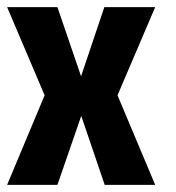

<svg xmlns="http://www.w3.org/2000/svg" viewBox="-25 -520 495 540"><path d="M411.5 -500 305.5 -252 411.5 0H269.5L203.5 -194L136.5 0H-5L100.5 -252L-5 -500H136.5L203 -305.5L268.5 -500Z"/></svg>

Font: League Mono Condensed
Style: Bold
Weight: 700
Width: 1
Designer: Tyler Finck
Foundry: The League of Moveable Type / Tyler Finck
Version: Version 2.210